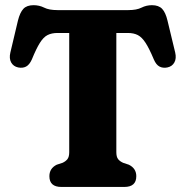

<svg xmlns="http://www.w3.org/2000/svg" viewBox="-20 -740 734 760"><path d="M207.5 -700H488Q521 -700 540.2 -709.8Q559.5 -719.5 581.5 -719.5Q608 -719.5 621.8 -705Q635.5 -690.5 643 -658.5L673.5 -532Q679 -508.5 670.2 -492.8Q661.5 -477 642.5 -473Q625 -469.5 611.5 -476.5Q598 -483.5 589 -504.5Q571 -547.5 556.5 -570Q542 -592.5 525.8 -601Q509.5 -609.5 485.5 -609.5H440.5V-137.5Q440.5 -119.5 447.2 -110.5Q454 -101.5 467.5 -95.5L490 -88Q519.5 -73.5 519.5 -42.5Q519.5 0 472 0H223Q175.5 0 175.5 -42.5Q175.5 -73.5 204.5 -88L227.5 -95.5Q240.5 -101.5 247.2 -110.5Q254 -119.5 254 -137.5V-609.5H208Q184.5 -609.5 168.2 -601.2Q152 -593 137.8 -570.2Q123.5 -547.5 106 -504.5Q96.5 -483.5 83.2 -476.5Q70 -469.5 52 -473Q33 -477 24.2 -492.8Q15.5 -508.5 21 -532L51 -658.5Q59 -690.5 72.5 -705Q86 -719.5 113 -719.5Q135.5 -719.5 154.8 -709.8Q174 -700 207.5 -700Z"/></svg>

Font: Fraunces 72pt SuperSoft
Style: Bold
Weight: 700
Version: Version 1.000;[0bf87f6ff]